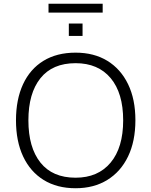

<svg xmlns="http://www.w3.org/2000/svg" viewBox="-20 -993 805 1021"><path d="M65 -353Q65 -464 102.5 -545Q140 -626 211 -669.5Q282 -713 382 -713Q480 -713 551 -669.5Q622 -626 661 -545.5Q700 -465 700 -354Q700 -242 661 -161Q622 -80 550.5 -36Q479 8 382 8Q283 8 212 -36Q141 -80 103 -161Q65 -242 65 -353ZM131 -353Q131 -209 195 -128.5Q259 -48 382 -48Q501 -48 568 -128Q635 -208 635 -353Q635 -498 568.5 -577.5Q502 -657 382 -657Q259 -657 195 -577Q131 -497 131 -353ZM238 -926V-973H526V-926ZM346 -802V-868H419V-802Z"/></svg>

Font: Mulish Light
Style: Regular
Weight: 300
Designer: Vernon Adams
Foundry: Vernon Adams
Version: Version 3.603; ttfautohint (v1.8.3)